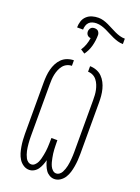

<svg xmlns="http://www.w3.org/2000/svg" viewBox="-190 -1119 879 1206"><g transform="rotate(20 250.0 -515.5)"><path d="M334 8Q317 8 301.5 -1Q286 -10 276.5 -24Q267 -38 260.5 -54.5Q254 -71 250 -87Q246 -71 239.5 -54.5Q233 -38 223.5 -24Q214 -10 198.5 -1Q183 8 166 8Q145 8 127 -4Q109 -16 98 -33.5Q87 -51 81 -71Q75 -91 71.5 -112Q68 -133 66.5 -153.5Q65 -174 65 -195V-540Q65 -562 67 -584Q69 -606 74.5 -627.5Q80 -649 90 -668.5Q100 -688 115.5 -703.5Q131 -719 152.5 -727Q174 -735 196 -735V-698Q179 -698 163.5 -690.5Q148 -683 137.5 -669.5Q127 -656 120.5 -640Q114 -624 110.5 -607.5Q107 -591 106 -574Q105 -557 105 -540V-195Q105 -183 105.5 -171Q106 -159 107 -147Q108 -135 109.5 -123Q111 -111 113.5 -99.5Q116 -88 120 -76.5Q124 -65 129.5 -54.5Q135 -44 145 -36.5Q155 -29 167 -29Q180 -29 190.5 -39Q201 -49 206.5 -61Q212 -73 215.5 -86Q219 -99 221.5 -112.5Q224 -126 226 -139.5Q228 -153 228.5 -166.5Q229 -180 229.5 -193.5Q230 -207 230 -221V-228H270V-221Q270 -207 270.5 -193.5Q271 -180 271.5 -166.5Q272 -153 274 -139.5Q276 -126 278.5 -112.5Q281 -99 284.5 -86Q288 -73 293.5 -61Q299 -49 309.5 -39Q320 -29 333 -29Q345 -29 355 -36.5Q365 -44 370.5 -54.5Q376 -65 380 -76.5Q384 -88 386.5 -99.5Q389 -111 390.5 -123Q392 -135 393 -147Q394 -159 394.5 -171Q395 -183 395 -195V-540Q395 -557 394 -574Q393 -591 389.5 -607.5Q386 -624 379.5 -640Q373 -656 362.5 -669.5Q352 -683 336.5 -690.5Q321 -698 304 -698V-735Q326 -735 347.5 -727Q369 -719 384.5 -703.5Q400 -688 410 -668.5Q420 -649 425.5 -627.5Q431 -606 433 -584Q435 -562 435 -540V-195Q435 -174 433.5 -153.5Q432 -133 428.5 -112Q425 -91 419 -71Q413 -51 402 -33.5Q391 -16 373 -4Q355 8 334 8ZM144 -936Q144 -957 150.5 -977.5Q157 -998 172.5 -1012.5Q188 -1027 208.5 -1033Q229 -1039 250 -1039Q268 -1039 285 -1034Q302 -1029 318 -1021.5Q334 -1014 350 -1005.5Q366 -997 382 -989.5Q398 -982 415 -977Q432 -972 450 -972V-936Q432 -936 415 -941Q398 -946 382 -953Q366 -960 350 -968.5Q334 -977 318 -984.5Q302 -992 285 -997Q268 -1002 250 -1002Q237 -1002 223.5 -998Q210 -994 201 -984.5Q192 -975 188 -962Q184 -949 184 -936ZM243 -797 215 -815Q228 -834 236 -856.5Q244 -879 247 -902Q241 -902 235 -904.5Q229 -907 224.5 -912Q220 -917 218 -923Q216 -929 216 -936Q216 -942 218.5 -948.5Q221 -955 225.5 -960Q230 -965 236.5 -967Q243 -969 250 -969Q257 -969 263.5 -967Q270 -965 274.5 -960Q279 -955 281.5 -948.5Q284 -942 284 -936Q284 -899 274.5 -863Q265 -827 243 -797Z"/></g></svg>

Font: Iosevka Extralight
Style: Regular
Weight: 200
Monospace: yes
Designer: Belleve Invis
Foundry: Belleve Invis
Version: Version 32.0.1; ttfautohint (v1.8.4)